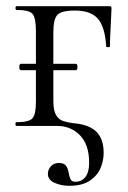

<svg xmlns="http://www.w3.org/2000/svg" viewBox="-20 -406 412 619"><path d="M203.4 193Q177.2 193 155.8 183.4Q134.4 173.8 134.4 154.4Q134.4 140.2 144.3 129.8Q154.2 119.4 169.4 119.4Q186.6 119.4 192.9 128.6Q199.2 137.8 201.1 149.7Q203 161.6 206.9 170.8Q210.8 180 222.2 180Q243.2 180 255.3 164.6Q267.4 149.2 267.4 119.2Q267.4 60.2 237.8 30.1Q208.2 0 164.2 0H32.8Q29.8 0 29.8 -6Q29.8 -12 32.8 -12Q73.4 -12 84.6 -24.5Q95.8 -37 95.8 -78.6V-305Q95.8 -349 84.6 -361.5Q73.4 -374 33 -374Q30 -374 30 -380Q30 -386 33 -386H331.2Q337.4 -386 338.4 -384.5Q339.4 -383 339.4 -377Q338.4 -347 336.4 -311.5Q334.4 -276 334.4 -256Q334.4 -254 328.5 -254Q322.6 -254 322.4 -256Q318.4 -320.2 295.2 -346.1Q272 -372 221.6 -372Q177.6 -372 164.8 -357.8Q152 -343.6 152 -303V-81Q152 -50 160.7 -35.1Q169.4 -20.2 184.3 -15.6Q199.2 -11 216.6 -8.8Q266.6 -4.8 290.4 18.4Q314.2 41.6 314.2 87.2Q314.2 112.4 303.7 136.7Q293.2 161 268.8 177Q244.4 193 203.4 193ZM47.4 -179.6Q44 -179.6 42.8 -185Q41.6 -190.4 42.8 -195.4Q44 -200.4 47.4 -200.4H224.4Q228 -200.4 229.1 -195.4Q230.2 -190.4 229.1 -185Q228 -179.6 224.4 -179.6Z"/></svg>

Font: Cormorant Light
Style: Regular
Weight: 300
Designer: Christian Thalmann (Catharsis Fonts)
Foundry: Catharsis Fonts
Version: Version 4.000